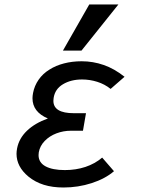

<svg xmlns="http://www.w3.org/2000/svg" viewBox="-20 -827 640 854"><path d="M106.5 -41.5Q53.5 -85.5 53.5 -143Q53.5 -153.5 56 -167Q64.5 -211.5 100 -245.5Q135.5 -279.5 193 -300Q124.5 -329 124.5 -390Q124.5 -400 127 -413.5Q133 -445.5 151.8 -472.5Q170.5 -499.5 200 -517.5Q228 -535.5 264.8 -545Q301.5 -554.5 343 -554.5Q394 -554.5 441 -538Q488 -522 534 -485.5L472 -431.5Q446 -452.5 412.8 -463Q379.5 -473.5 345 -473.5Q295.5 -473.5 260 -452.2Q224.5 -431 218.5 -391Q217.5 -382 217.5 -378.5Q217.5 -323.5 308.5 -323.5H362.5L349 -245.5H295Q262 -245.5 231 -233.8Q200 -222 178.8 -200Q157.5 -178 152.5 -149.5Q151.5 -140.5 151.5 -137Q151.5 -104 182.5 -87.2Q213.5 -70.5 268.5 -70.5Q317.5 -70.5 359.8 -84.5Q402 -98.5 434.5 -126L487 -65.5Q448 -32 387.8 -12.5Q327.5 7 262.5 7Q213.5 7 175 -5Q136.5 -17 106.5 -41.5ZM260 -602 377 -807H506.5L342.5 -602Z"/></svg>

Font: JuliaMono MediumItalic
Style: Regular
Weight: 500
Italic angle: -9°
Monospace: yes
Designer: cormullion
Foundry: corm
Version: Version 0.049; ttfautohint (v1.8.4)